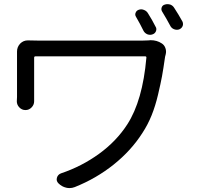

<svg xmlns="http://www.w3.org/2000/svg" viewBox="-20 -872 985 942"><path d="M708 -673.8Q712.9 -674.8 718.8 -674.8Q750 -674.8 773.4 -659.2Q786.1 -651.4 791.5 -636.2Q796.9 -621.1 793 -605.5Q791 -598.6 790 -593.8Q781.2 -532.2 774.9 -498Q768.6 -463.9 755.4 -407.7Q742.2 -351.6 723.6 -305.7Q705.1 -259.8 678.7 -219.7Q624 -133.8 538.1 -64.9Q452.1 3.9 346.7 45.9Q334 50.8 321.3 50.8Q312.5 50.8 304.7 48.8Q283.2 43.9 266.6 27.3Q254.9 15.6 259.3 0Q263.7 -15.6 279.3 -21.5Q380.9 -55.7 465.8 -117.2Q550.8 -178.7 604.5 -261.7Q679.7 -377.9 698.2 -588.9Q699.2 -595.7 691.4 -595.7H154.3Q147.5 -595.7 147.5 -588.9V-396.5V-375Q147.5 -358.4 135.7 -345.7Q123 -332 105 -332Q86.9 -332 74.2 -345.7Q62.5 -358.4 62.5 -375L63.5 -396.5V-610.4V-619.1Q63.5 -641.6 79.1 -658.2Q94.7 -673.8 116.2 -673.8Q117.2 -673.8 118.2 -673.8Q140.6 -672.9 166 -672.9H680.7Q693.4 -672.9 708 -673.8ZM775.4 -815.4Q769.5 -825.2 773.4 -835.9Q777.3 -846.7 789.1 -849.6Q794.9 -851.6 800.8 -851.6Q807.6 -851.6 815.4 -849.6Q828.1 -844.7 835 -833Q855.5 -801.8 875 -766.6Q877.9 -760.7 877.9 -753.9Q877.9 -749 876 -744.1Q871.1 -732.4 858.4 -727.5Q845.7 -723.6 833 -729Q820.3 -734.4 814.5 -747.1Q796.9 -780.3 775.4 -815.4ZM647.5 -789.1Q643.6 -794.9 643.6 -800.8Q643.6 -805.7 645.5 -809.6Q649.4 -820.3 661.1 -824.2Q667 -826.2 672.9 -826.2Q679.7 -826.2 686.5 -823.2Q699.2 -818.4 706.1 -806.6Q726.6 -774.4 743.2 -741.2Q747.1 -735.4 747.1 -729.5Q747.1 -723.6 745.1 -718.8Q740.2 -707 727.5 -703.1Q721.7 -701.2 716.8 -701.2Q709 -701.2 702.1 -704.1Q689.5 -710 683.6 -721.7Q668 -753.9 647.5 -789.1Z"/></svg>

Font: Gen Jyuu Gothic P Regular
Style: Regular
Weight: 400
Designer: [Source Han Sans]
Ryoko NISHIZUKA  (kana & ideographs); Paul D. Hunt (Latin, Greek & Cyrillic); Wenlong ZHANG  (bopomofo
Version: Version 1.002.20150607